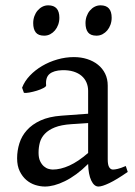

<svg xmlns="http://www.w3.org/2000/svg" viewBox="-20 -682 504 717"><path d="M176.8 -48.8Q206.1 -48.8 239 -63.7Q272 -78.6 309.1 -110.8V-222.7L246.1 -218.3Q208.5 -215.8 184.8 -206.3Q161.1 -196.8 147.5 -182.4Q133.8 -168 128.9 -149.9Q124 -131.8 124 -111.8Q124 -92.3 129.9 -80.1Q135.7 -67.9 144 -60.8Q152.3 -53.7 161.4 -51.3Q170.4 -48.8 176.8 -48.8ZM457 -40Q415.5 -11.2 388.4 1.7Q361.3 14.6 347.7 14.6Q331.5 14.6 320.8 -7.8Q310.1 -30.3 309.1 -69.8Q287.1 -47.9 265.1 -31.7Q243.2 -15.6 222.2 -5.4Q201.2 4.9 182.4 9.8Q163.6 14.6 147.9 14.6Q130.4 14.6 111.8 8.8Q93.3 2.9 78.4 -9.8Q63.5 -22.5 53.7 -42.5Q43.9 -62.5 43.9 -90.8Q43.9 -119.6 52.5 -147Q61 -174.3 80.6 -196Q100.1 -217.8 131.6 -232.2Q163.1 -246.6 209 -250L309.1 -257.3V-342.8Q309.1 -359.4 303 -373.8Q296.9 -388.2 284.7 -398.7Q272.5 -409.2 254.4 -414.8Q236.3 -420.4 212.4 -419.9Q180.7 -418.9 165 -405.8Q149.4 -392.6 152.3 -363.3Q152.8 -358.9 142.3 -353.3Q131.8 -347.7 117.4 -343.3Q103 -338.9 89.1 -336.4Q75.2 -334 69.3 -335.4L62.5 -354.5Q71.8 -378.9 91.6 -399.7Q111.3 -420.4 137.5 -435.8Q163.6 -451.2 194.3 -460Q225.1 -468.8 255.9 -468.8Q282.7 -468.8 305.7 -461.4Q328.6 -454.1 345.7 -440.4Q362.8 -426.8 372.6 -407Q382.3 -387.2 382.3 -362.3V-86.9Q382.3 -66.4 387.7 -57.6Q393.1 -48.8 401.9 -48.8Q408.7 -48.8 419.4 -51.3Q430.2 -53.7 449.7 -62ZM397 -615.7Q397 -602.1 392.6 -589.8Q388.2 -577.6 380.6 -568.6Q373 -559.6 362.8 -554.2Q352.5 -548.8 340.3 -548.8Q318.4 -548.8 308.8 -561Q299.3 -573.2 299.3 -595.7Q299.3 -609.4 303.7 -621.6Q308.1 -633.8 315.9 -642.8Q323.7 -651.9 333.7 -657Q343.8 -662.1 355.5 -662.1Q397 -662.1 397 -615.7ZM201.7 -615.7Q201.7 -602.1 197.3 -589.8Q192.9 -577.6 185.3 -568.6Q177.7 -559.6 167.5 -554.2Q157.2 -548.8 145 -548.8Q123 -548.8 113.5 -561Q104 -573.2 104 -595.7Q104 -609.4 108.4 -621.6Q112.8 -633.8 120.6 -642.8Q128.4 -651.9 138.4 -657Q148.4 -662.1 160.2 -662.1Q201.7 -662.1 201.7 -615.7Z"/></svg>

Font: Noto Serif Devanagari
Style: Regular
Weight: 400
Designer: Monotype Design Team
Foundry: Monotype Imaging Inc.
Version: Version 1.01